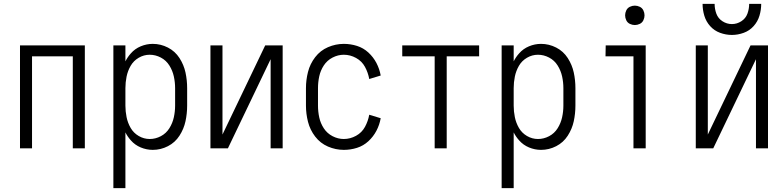

<svg xmlns="http://www.w3.org/2000/svg" viewBox="-20 -764 4040 989"><path d="M83 0V-530H417V0H355V-474H145V0Z M564 205V-530H626V-448Q637 -470 654 -489Q675 -513 705 -525.5Q735 -538 767 -538Q808 -538 845 -519Q882 -500 904.5 -465Q927 -430 935.5 -390.5Q944 -351 944 -310V-220Q944 -179 935.5 -139.5Q927 -100 904.5 -65Q882 -30 845 -11Q808 8 767 8Q735 8 705 -4.5Q675 -17 654 -41Q637 -60 626 -82V205ZM751 -48Q781 -48 808.5 -62.5Q836 -77 852.5 -103.5Q869 -130 875.5 -160Q882 -190 882 -220V-310Q882 -340 875.5 -370Q869 -400 852.5 -426.5Q836 -453 808.5 -467.5Q781 -482 751 -482Q721 -482 694.5 -466.5Q668 -451 653 -425Q638 -399 632 -369.5Q626 -340 626 -310V-220Q626 -190 632 -160.5Q638 -131 653 -105Q668 -79 694.5 -63.5Q721 -48 751 -48Z M1064 0V-530H1126V-71L1346 -530H1436V0H1374V-459L1154 0H1092Z M1751 8Q1709 8 1669.5 -9Q1630 -26 1603.5 -60.5Q1577 -95 1566.5 -136.5Q1556 -178 1556 -220V-310Q1556 -352 1566.5 -393.5Q1577 -435 1603.5 -469.5Q1630 -504 1669.5 -521Q1709 -538 1751 -538Q1786 -538 1819 -527.5Q1852 -517 1877.5 -493.5Q1903 -470 1919 -439.5Q1935 -409 1941 -375L1882 -357Q1876 -390 1860 -419.5Q1844 -449 1814 -465.5Q1784 -482 1751 -482Q1721 -482 1693 -467.5Q1665 -453 1648 -427Q1631 -401 1624.5 -371Q1618 -341 1618 -310V-220Q1618 -189 1624.5 -159Q1631 -129 1648 -103Q1665 -77 1693 -62.5Q1721 -48 1751 -48Q1784 -48 1814 -64.5Q1844 -81 1860 -110.5Q1876 -140 1882 -173L1941 -155Q1935 -121 1919 -90.5Q1903 -60 1877.5 -36.5Q1852 -13 1819 -2.5Q1786 8 1751 8Z M2219 0V-474H2052V-530H2448V-474H2281V0Z M2564 205V-530H2626V-448Q2637 -470 2654 -489Q2675 -513 2705 -525.5Q2735 -538 2767 -538Q2808 -538 2845 -519Q2882 -500 2904.5 -465Q2927 -430 2935.5 -390.5Q2944 -351 2944 -310V-220Q2944 -179 2935.5 -139.5Q2927 -100 2904.5 -65Q2882 -30 2845 -11Q2808 8 2767 8Q2735 8 2705 -4.5Q2675 -17 2654 -41Q2637 -60 2626 -82V205ZM2751 -48Q2781 -48 2808.5 -62.5Q2836 -77 2852.5 -103.5Q2869 -130 2875.5 -160Q2882 -190 2882 -220V-310Q2882 -340 2875.5 -370Q2869 -400 2852.5 -426.5Q2836 -453 2808.5 -467.5Q2781 -482 2751 -482Q2721 -482 2694.5 -466.5Q2668 -451 2653 -425Q2638 -399 2632 -369.5Q2626 -340 2626 -310V-220Q2626 -190 2632 -160.5Q2638 -131 2653 -105Q2668 -79 2694.5 -63.5Q2721 -48 2751 -48Z M3243 0V-474H3099L3100 -530H3306V0ZM3250 -635Q3237 -635 3224.5 -641Q3212 -647 3206 -659.5Q3200 -672 3200 -685Q3200 -698 3206 -710.5Q3212 -723 3224.5 -729Q3237 -735 3250 -735Q3263 -735 3275.5 -729Q3288 -723 3294 -710.5Q3300 -698 3300 -685Q3300 -672 3294 -659.5Q3288 -647 3275.5 -641Q3263 -635 3250 -635Z M3564 0V-530H3626V-71L3846 -530H3936V0H3874V-459L3654 0H3592ZM3750 -584Q3719 -584 3689 -595Q3659 -606 3638 -629.5Q3617 -653 3608 -683Q3599 -713 3599 -744H3661Q3661 -718 3670 -693.5Q3679 -669 3701.5 -654.5Q3724 -640 3750 -640Q3776 -640 3798.5 -654.5Q3821 -669 3830 -693.5Q3839 -718 3839 -744H3901Q3901 -713 3892 -683Q3883 -653 3862 -629.5Q3841 -606 3811 -595Q3781 -584 3750 -584Z"/></svg>

Font: Iosevka SS01 Light
Style: Regular
Weight: 300
Monospace: yes
Designer: Belleve Invis
Foundry: Belleve Invis
Version: 2.3.3; ttfautohint (v1.8.3)